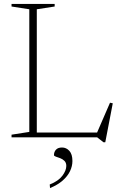

<svg xmlns="http://www.w3.org/2000/svg" viewBox="-20 -696 610 973"><path d="M513.5 25H504.5L472.5 0H146.5V-24.5H494L466 -10.5L537.5 -175.5L551.5 -172.5ZM166.5 -649V0H38.5V-13.5L128.5 -27.5V-649L38.5 -663V-676H257V-663ZM232 239Q276 221.5 296 194.8Q316 168 316 145Q316 128.5 306.5 119.2Q297 110 284.8 105.5Q272.5 101 263 97.8Q253.5 94.5 253.5 90Q253.5 73.5 263.8 62.5Q274 51.5 294.5 51.5Q316 51.5 331.5 68.5Q347 85.5 347 120Q347 146 334.8 171.5Q322.5 197 297.5 219Q272.5 241 233.5 257Z"/></svg>

Font: Newsreader 16pt 16pt ExtraLight
Style: Regular
Weight: 250
Version: Version 1.003